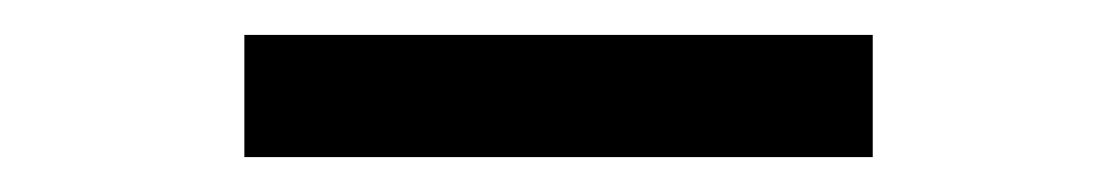

<svg xmlns="http://www.w3.org/2000/svg" viewBox="-20 -355 640 110"><path d="M120 -335H480V-265H120Z"/></svg>

Font: Sligoil Micro
Style: Regular
Weight: 400
Designer: Ariel Martín Pérez
Foundry: Igor Stepanchenko
Version: Version 1.001